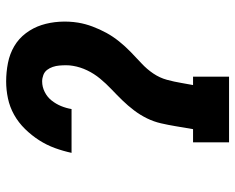

<svg xmlns="http://www.w3.org/2000/svg" viewBox="-92 -692 783 640"><g transform="rotate(-90 300.0 -371.5)"><path d="M146 0V-120H190L200 -179Q204 -203 209.5 -227Q215 -251 226 -273.5Q237 -296 252.5 -316.5Q268 -337 286 -355.5Q304 -374 323 -392Q342 -410 358.5 -430Q375 -450 386 -473Q397 -496 401 -520Q403 -531 403 -543Q403 -555 402 -566Q401 -577 397.5 -587.5Q394 -598 387.5 -606.5Q381 -615 370.5 -619Q360 -623 349 -623Q331 -623 314 -614.5Q297 -606 285.5 -591.5Q274 -577 267 -560Q260 -543 257 -525H111Q117 -553 127 -580.5Q137 -608 153 -633Q169 -658 190.5 -680Q212 -702 238 -716.5Q264 -731 292.5 -737Q321 -743 349 -743Q380 -743 410.5 -737Q441 -731 466.5 -716Q492 -701 510 -677Q528 -653 537 -625Q546 -597 548 -565.5Q550 -534 545 -503Q541 -479 532 -455Q523 -431 511 -409Q499 -387 482.5 -366.5Q466 -346 447.5 -328Q429 -310 409.5 -292Q390 -274 375.5 -252.5Q361 -231 354.5 -207Q348 -183 344 -159L337 -120H365V0Z"/></g></svg>

Font: Iosevka Slab HvExObl
Style: Regular
Weight: 900
Width: 7
Italic angle: -9°
Monospace: yes
Designer: Belleve Invis
Foundry: Belleve Invis
Version: Version 11.1.1; ttfautohint (v1.8.3)